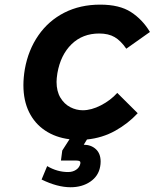

<svg xmlns="http://www.w3.org/2000/svg" viewBox="-20 -578 651 808"><path d="M155 177.5 178.5 121Q221 146 266.5 146Q286 146 300.2 136.5Q314.5 127 318 111Q319 105 317.2 102.2Q315.5 99.5 310.2 98.5Q305 97.5 293 97.5H236.5L242 55.5L272.5 8Q213.5 0.5 169.8 -28.8Q126 -58 102.2 -106.5Q78.5 -155 78.5 -219.5Q78.5 -251 84.5 -287Q99 -368 141.8 -429.5Q184.5 -491 251 -524.8Q317.5 -558.5 401.5 -558.5Q483 -558.5 531.2 -527.2Q579.5 -496 611 -443.5L511.5 -373Q488.5 -406.5 462.5 -421.8Q436.5 -437 397.5 -437Q327.5 -437 281.2 -392Q235 -347 221.5 -270Q218 -247.5 218 -233.5Q218 -194 234.2 -167Q250.5 -140 275.8 -127Q301 -114 328.5 -114Q364.5 -114 404.8 -134.8Q445 -155.5 473.5 -187L559.5 -101.5Q518.5 -57.5 464.5 -27.5Q410.5 2.5 346 9L332.5 31H331Q363 31 383.2 49.5Q403.5 68 403.5 102Q403.5 113 401.5 123Q394.5 163 360 186.5Q325.5 210 277 210Q221.5 210 155 177.5Z"/></svg>

Font: JuliaMono ExtraBoldItalic
Style: Regular
Weight: 800
Italic angle: -9°
Monospace: yes
Designer: cormullion
Foundry: corm
Version: Version 0.049; ttfautohint (v1.8.4)